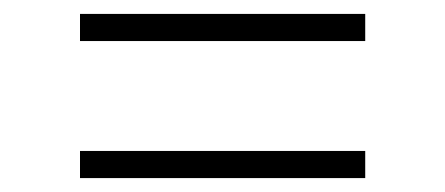

<svg xmlns="http://www.w3.org/2000/svg" viewBox="-20 -478 640 276"><path d="M505 -419H95V-458H505ZM95 -222V-261H505V-222Z"/></svg>

Font: Zed Sans Extralight Extended
Style: Regular
Weight: 200
Width: 7
Designer: Belleve Invis
Foundry: Belleve Invis
Version: Version 1.0.0; ttfautohint (v1.8.4)